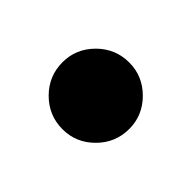

<svg xmlns="http://www.w3.org/2000/svg" viewBox="-54 -529 372 372"><g transform="rotate(45 131.5 -343.5)"><path d="M132 -252Q94 -252 67 -279Q40 -306 40 -344Q40 -381 67 -408Q94 -435 132 -435Q169 -435 196 -408Q223 -381 223 -344Q223 -306 196 -279Q169 -252 132 -252Z"/></g></svg>

Font: Figtree ExtraBold
Style: Regular
Weight: 800
Designer: Erik Kennedy
Foundry: Erik Kennedy
Version: Version 2.002